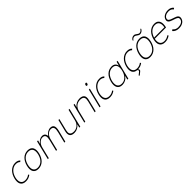

<svg xmlns="http://www.w3.org/2000/svg" viewBox="684 -3324 5988 5988"><g transform="rotate(-45 3678.0 -330.0)"><path d="M469 -63Q375 10 255 10Q186 10 140.5 -13.5Q95 -37 71.5 -79.5Q48 -122 46 -180.5Q44 -239 62 -310Q80 -382 113 -442.5Q146 -503 192 -547Q238 -591 295 -615.5Q352 -640 417 -640Q480 -640 520 -623.5Q560 -607 588 -576L550 -544Q528 -570 491 -584.5Q454 -599 407 -598Q347 -598 297.5 -573.5Q248 -549 209.5 -509.5Q171 -470 144.5 -418Q118 -366 104 -310Q91 -256 91 -205.5Q91 -155 109 -116.5Q127 -78 165 -54.5Q203 -31 265 -31Q314 -31 359.5 -46.5Q405 -62 447 -95Z M1157 -315Q1139 -243 1107 -183Q1075 -123 1030.5 -80.5Q986 -38 929.5 -14Q873 10 806 10Q738 10 693.5 -13.5Q649 -37 625.5 -79.5Q602 -122 600 -182Q598 -242 616 -315Q634 -387 666 -447Q698 -507 742 -550Q786 -593 842.5 -616.5Q899 -640 966 -640Q1033 -640 1078.5 -616.5Q1124 -593 1147 -550.5Q1170 -508 1172.5 -448Q1175 -388 1157 -315ZM1114 -315Q1128 -372 1128 -423.5Q1128 -475 1110 -513.5Q1092 -552 1054.5 -575Q1017 -598 956 -598Q894 -598 845.5 -575Q797 -552 760 -513.5Q723 -475 698 -423.5Q673 -372 659 -315Q645 -258 645 -207Q645 -156 663 -117Q681 -78 718 -55Q755 -32 816 -32Q877 -32 926 -55Q975 -78 1012 -116.5Q1049 -155 1074.5 -206.5Q1100 -258 1114 -315Z M2091 -384 1995 0H1952L2042 -364Q2055 -416 2059 -459Q2063 -502 2053.5 -533Q2044 -564 2019 -581Q1994 -598 1948 -598Q1906 -598 1870 -580.5Q1834 -563 1805.5 -534Q1777 -505 1756.5 -467.5Q1736 -430 1726 -389L1631 0H1588L1681 -380Q1693 -429 1696 -469.5Q1699 -510 1688.5 -538.5Q1678 -567 1652.5 -583Q1627 -599 1583 -599Q1545 -599 1509.5 -582Q1474 -565 1444.5 -536Q1415 -507 1393 -467.5Q1371 -428 1360 -382L1266 0H1223L1378 -630H1421L1393 -513H1395Q1431 -570 1485 -605Q1539 -640 1602 -640Q1638 -640 1664 -629Q1690 -618 1707 -599Q1724 -580 1732.5 -556Q1741 -532 1743 -505H1746Q1766 -536 1792 -561.5Q1818 -587 1846.5 -604Q1875 -621 1905.5 -630.5Q1936 -640 1966 -640Q2058 -640 2090.5 -578Q2123 -516 2091 -384Z M2655 0H2613L2641 -116H2639Q2596 -59 2532.5 -24.5Q2469 10 2393 10Q2274 10 2233 -53Q2192 -116 2221 -232L2320 -630H2362L2265 -237Q2255 -196 2253.5 -159Q2252 -122 2266.5 -94Q2281 -66 2315 -49Q2349 -32 2409 -32Q2452 -32 2494 -45.5Q2536 -59 2571.5 -86.5Q2607 -114 2634 -155.5Q2661 -197 2675 -252L2768 -630H2811Z M3434 -409 3333 0H3290L3386 -387Q3397 -432 3398 -470.5Q3399 -509 3384 -537.5Q3369 -566 3334.5 -582Q3300 -598 3240 -598Q3196 -598 3153 -584.5Q3110 -571 3074 -543.5Q3038 -516 3010.5 -474.5Q2983 -433 2970 -378L2876 0H2834L2989 -630H3032L3003 -515H3005Q3049 -575 3116.5 -607.5Q3184 -640 3255 -640Q3316 -640 3357 -623.5Q3398 -607 3419.5 -577Q3441 -547 3444 -504Q3447 -461 3434 -409Z M3736 -846Q3772 -846 3762 -801Q3750 -755 3714 -755Q3676 -755 3688 -801Q3693 -824 3706 -835Q3719 -846 3736 -846ZM3548 0H3506L3661 -629H3704Z M4176 -63Q4082 10 3962 10Q3893 10 3847.5 -13.5Q3802 -37 3778.5 -79.5Q3755 -122 3753 -180.5Q3751 -239 3769 -310Q3787 -382 3820 -442.5Q3853 -503 3899 -547Q3945 -591 4002 -615.5Q4059 -640 4124 -640Q4187 -640 4227 -623.5Q4267 -607 4295 -576L4257 -544Q4235 -570 4198 -584.5Q4161 -599 4114 -598Q4054 -598 4004.5 -573.5Q3955 -549 3916.5 -509.5Q3878 -470 3851.5 -418Q3825 -366 3811 -310Q3798 -256 3798 -205.5Q3798 -155 3816 -116.5Q3834 -78 3872 -54.5Q3910 -31 3972 -31Q4021 -31 4066.5 -46.5Q4112 -62 4154 -95Z M4774 0H4731L4763 -129H4761Q4715 -61 4649.5 -25.5Q4584 10 4510 10Q4443 10 4399 -13.5Q4355 -37 4332 -79.5Q4309 -122 4306.5 -181Q4304 -240 4322 -311Q4340 -383 4371 -443.5Q4402 -504 4446.5 -547.5Q4491 -591 4547 -615Q4603 -639 4671 -639Q4744 -639 4790.5 -603Q4837 -567 4852 -497H4854L4887 -630H4930ZM4813 -311Q4828 -371 4828 -423.5Q4828 -476 4810.5 -514.5Q4793 -553 4756.5 -575.5Q4720 -598 4662 -598Q4601 -598 4552 -574Q4503 -550 4466 -510Q4429 -470 4403.5 -418Q4378 -366 4364 -311Q4350 -255 4350.5 -204.5Q4351 -154 4368.5 -115.5Q4386 -77 4423.5 -54Q4461 -31 4522 -31Q4579 -31 4626 -53Q4673 -75 4710 -113Q4747 -151 4773 -202Q4799 -253 4813 -311Z M5401 -63Q5313 5 5201 10H5196L5207 25Q5221 45 5219.5 64Q5218 83 5190 106L5091 186L5071 158L5144 99Q5160 86 5169.5 77Q5179 68 5182 60Q5185 52 5182.5 44Q5180 36 5172 25L5160 9Q5099 5 5059 -20.5Q5019 -46 4999 -88Q4979 -130 4978 -186.5Q4977 -243 4994 -310Q5012 -382 5045 -442.5Q5078 -503 5124 -547Q5170 -591 5227 -615.5Q5284 -640 5349 -640Q5412 -640 5452 -623.5Q5492 -607 5520 -576L5482 -544Q5460 -570 5423 -584.5Q5386 -599 5339 -598Q5279 -598 5229.5 -573.5Q5180 -549 5141.5 -509.5Q5103 -470 5076.5 -418Q5050 -366 5036 -310Q5023 -256 5023 -205.5Q5023 -155 5041 -116.5Q5059 -78 5097 -54.5Q5135 -31 5197 -31Q5246 -31 5291.5 -46.5Q5337 -62 5379 -95Z M6157 -813Q6133 -770 6095.5 -744Q6058 -718 6011 -718Q5985 -718 5963 -730.5Q5941 -743 5920.5 -757.5Q5900 -772 5879.5 -784.5Q5859 -797 5836 -797Q5804 -797 5776 -779.5Q5748 -762 5728 -725L5710 -750Q5732 -792 5767.5 -814.5Q5803 -837 5850 -837Q5877 -837 5898.5 -824.5Q5920 -812 5940.5 -797Q5961 -782 5981 -769.5Q6001 -757 6024 -757Q6058 -757 6088.5 -780Q6119 -803 6138 -838ZM6089 -315Q6071 -243 6039 -183Q6007 -123 5962.5 -80.5Q5918 -38 5861.5 -14Q5805 10 5738 10Q5670 10 5625.5 -13.5Q5581 -37 5557.5 -79.5Q5534 -122 5532 -182Q5530 -242 5548 -315Q5566 -387 5598 -447Q5630 -507 5674 -550Q5718 -593 5774.5 -616.5Q5831 -640 5898 -640Q5965 -640 6010.5 -616.5Q6056 -593 6079 -550.5Q6102 -508 6104.5 -448Q6107 -388 6089 -315ZM6046 -315Q6060 -372 6060 -423.5Q6060 -475 6042 -513.5Q6024 -552 5986.5 -575Q5949 -598 5888 -598Q5826 -598 5777.5 -575Q5729 -552 5692 -513.5Q5655 -475 5630 -423.5Q5605 -372 5591 -315Q5577 -258 5577 -207Q5577 -156 5595 -117Q5613 -78 5650 -55Q5687 -32 5748 -32Q5809 -32 5858 -55Q5907 -78 5944 -116.5Q5981 -155 6006.5 -206.5Q6032 -258 6046 -315Z M6734 -297 6231 -296 6235 -291Q6224 -234 6227.5 -186Q6231 -138 6251.5 -103.5Q6272 -69 6309.5 -50Q6347 -31 6405 -31Q6454 -31 6501 -47.5Q6548 -64 6591 -96L6614 -64Q6564 -27 6508.5 -8.5Q6453 10 6395 10Q6322 10 6275.5 -14.5Q6229 -39 6206 -82.5Q6183 -126 6181.5 -184Q6180 -242 6197 -310Q6213 -378 6244.5 -438Q6276 -498 6321 -543Q6366 -588 6424 -614Q6482 -640 6551 -640Q6626 -640 6670 -611.5Q6714 -583 6734 -536.5Q6754 -490 6753 -431Q6752 -372 6737 -310ZM6705 -337 6701 -341Q6711 -395 6708 -441.5Q6705 -488 6686.5 -523Q6668 -558 6632 -578Q6596 -598 6541 -598Q6486 -598 6439.5 -577.5Q6393 -557 6356 -522Q6319 -487 6292 -440.5Q6265 -394 6248 -341L6241 -336Z M7271 -159Q7263 -128 7244.5 -97.5Q7226 -67 7193.5 -43Q7161 -19 7114 -4Q7067 11 7003 11Q6937 11 6882 -11.5Q6827 -34 6790 -83L6831 -116Q6867 -72 6910.5 -51.5Q6954 -31 7011 -31Q7096 -31 7154.5 -64.5Q7213 -98 7227 -157Q7239 -205 7215 -233.5Q7191 -262 7130 -282Q7125 -283 7110.5 -288.5Q7096 -294 7079 -299.5Q7062 -305 7047 -310Q7032 -315 7028 -317Q6990 -330 6961.5 -344.5Q6933 -359 6915.5 -378Q6898 -397 6892.5 -421.5Q6887 -446 6895 -478Q6902 -508 6921.5 -537Q6941 -566 6973.5 -589Q7006 -612 7051.5 -626Q7097 -640 7156 -640Q7282 -640 7345 -554L7304 -521Q7279 -557 7240.5 -577.5Q7202 -598 7146 -598Q7063 -598 7007.5 -564.5Q6952 -531 6939 -480Q6933 -456 6939 -437.5Q6945 -419 6961.5 -404Q6978 -389 7004 -377.5Q7030 -366 7064 -355Q7068 -353 7081.5 -348.5Q7095 -344 7110 -339Q7125 -334 7138 -329Q7151 -324 7156 -322Q7197 -309 7222.5 -292Q7248 -275 7261 -254Q7274 -233 7276 -209.5Q7278 -186 7271 -159Z"/></g></svg>

Font: TypoPRO Sinkin Sans
Style: 200 X Light Italic
Weight: 200
Italic angle: -112°
Designer: Keith Bates
Foundry: K-Type
Version: Sinkin Sans (version 1.0)  by Keith Bates   •   © 2014   www